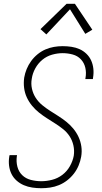

<svg xmlns="http://www.w3.org/2000/svg" viewBox="-20 -987 540 1015"><path d="M198 8Q174 8 150.5 4.5Q127 1 106 -8Q85 -17 68 -32Q51 -47 41 -67Q31 -87 28 -111Q25 -135 29 -159Q29 -161 29.5 -163Q30 -165 31 -167H70Q70 -165 69.5 -163.5Q69 -162 69 -161Q65 -132 72 -105.5Q79 -79 97.5 -61Q116 -43 143 -36Q170 -29 198 -29Q226 -29 255.5 -36.5Q285 -44 309.5 -62.5Q334 -81 349.5 -108.5Q365 -136 370 -164Q374 -192 368 -218.5Q362 -245 348 -266.5Q334 -288 314 -304Q294 -320 272 -334Q250 -348 228 -362Q206 -376 186 -392Q166 -408 149.5 -428Q133 -448 122 -471.5Q111 -495 107.5 -522Q104 -549 108 -577Q112 -600 121 -622Q130 -644 144.5 -664Q159 -684 178.5 -700Q198 -716 220 -725.5Q242 -735 265 -739Q288 -743 311 -743Q335 -743 358 -739.5Q381 -736 401 -727Q421 -718 437 -702.5Q453 -687 462 -667Q471 -647 473.5 -624Q476 -601 472 -577Q472 -575 471.5 -573Q471 -571 471 -569H431Q431 -570 431.5 -572Q432 -574 432 -575Q437 -603 431 -629Q425 -655 407.5 -673.5Q390 -692 364 -699Q338 -706 311 -706Q284 -706 255.5 -698Q227 -690 204 -671Q181 -652 166.5 -625.5Q152 -599 148 -571Q143 -544 149 -517.5Q155 -491 169 -469.5Q183 -448 203 -431.5Q223 -415 245 -401Q267 -387 289 -373Q311 -359 331 -343Q351 -327 367.5 -307Q384 -287 395 -263.5Q406 -240 410 -213Q414 -186 409 -158Q405 -135 395.5 -112Q386 -89 370.5 -69Q355 -49 335 -33.5Q315 -18 292 -8.5Q269 1 245 4.5Q221 8 198 8ZM225 -805 194 -833 332 -967H376L468 -830L431 -808L350 -938Z"/></svg>

Font: Iosevka SS04 Extralight
Style: Italic
Weight: 200
Italic angle: -9°
Monospace: yes
Designer: Belleve Invis
Foundry: Belleve Invis
Version: Version 19.0.0; ttfautohint (v1.8.4)